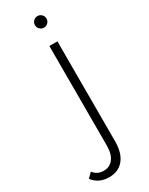

<svg xmlns="http://www.w3.org/2000/svg" viewBox="-281 -665 741 956"><g transform="rotate(-30 90.0 -187.0)"><path d="M38.6 250Q-21 250 -54.2 206.1L-27.8 179.7Q-6.8 208.5 31.2 208.5Q65.4 208.5 85.7 182.1Q106 155.8 106 107.4V-465.3H152.3V108.4Q152.3 176.8 122.1 213.4Q91.8 250 38.6 250ZM152.3 -567.4Q142.6 -557.6 128.9 -557.6Q115.2 -557.6 105.5 -567.4Q95.7 -577.1 95.7 -590.8Q95.7 -604.5 105.5 -614.3Q115.2 -624 128.9 -624Q142.6 -624 152.3 -614.3Q162.1 -604.5 162.1 -590.8Q162.1 -577.1 152.3 -567.4Z"/></g></svg>

Font: Spartan MB Light
Style: Regular
Weight: 300
Designer: Matt Bailey, Mirko Velimirovic
Foundry: Matt Bailey
Version: Version 1.005